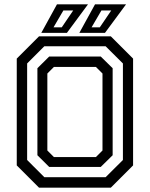

<svg xmlns="http://www.w3.org/2000/svg" viewBox="-20 -868 693 888"><path d="M160.5 0 57.5 -103V-597L160.5 -700H492.5L595.5 -597V-103L492.5 0ZM229.5 -141.5H423.5L454 -172V-528L423.5 -558.5H229.5L199 -528V-172ZM185 -48.5H468.5L548.5 -128V-574.5L468.5 -654H185L105.5 -574.5V-128ZM207.5 -96 153 -150V-552.5L207.5 -606.5H446L501 -552.5V-150L446 -96ZM347 -716 419.5 -848H563L465.5 -716ZM227.5 -741.5H265.5L318.5 -819.5H273ZM171 -716 243.5 -848H387L289.5 -716ZM403.5 -741.5H441.5L494.5 -819.5H449Z"/></svg>

Font: Tourney Medium
Style: Regular
Weight: 500
Designer: Tyler Finck
Foundry: Etcetera Type Co
Version: Version 1.015